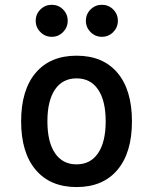

<svg xmlns="http://www.w3.org/2000/svg" viewBox="-20 -755 626 785"><path d="M293 9.8Q185.5 9.8 126 -60.5Q66.4 -130.9 66.4 -258.8Q66.4 -387.2 126 -457.3Q185.5 -527.3 293 -527.3Q400.9 -527.3 460.2 -457.3Q519.5 -387.2 519.5 -258.8Q519.5 -130.9 460.2 -60.5Q400.9 9.8 293 9.8ZM293 -83Q350.1 -83 381.1 -128.9Q412.1 -174.8 412.1 -258.8Q412.1 -343.3 381.1 -388.9Q350.1 -434.6 293 -434.6Q235.8 -434.6 204.8 -388.9Q173.8 -343.3 173.8 -258.8Q173.8 -174.8 204.8 -128.9Q235.8 -83 293 -83ZM396.5 -604.5Q369.6 -604.5 350.3 -623.8Q331.1 -643.1 331.1 -669.9Q331.1 -697.3 350.3 -716.3Q369.6 -735.4 396.5 -735.4Q423.8 -735.4 442.9 -716.3Q461.9 -697.3 461.9 -669.9Q461.9 -643.1 442.9 -623.8Q423.8 -604.5 396.5 -604.5ZM191.4 -604.5Q164.6 -604.5 145.3 -623.8Q126 -643.1 126 -669.9Q126 -697.3 145.3 -716.3Q164.6 -735.4 191.4 -735.4Q218.8 -735.4 237.8 -716.3Q256.8 -697.3 256.8 -669.9Q256.8 -643.1 237.8 -623.8Q218.8 -604.5 191.4 -604.5Z"/></svg>

Font: Cascadia Code
Style: Regular
Weight: 400
Designer: Aaron Bell
Foundry: Saja Typeworks
Version: Version 2404.023